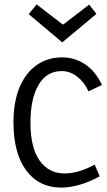

<svg xmlns="http://www.w3.org/2000/svg" viewBox="-20 -839 484 870"><path d="M257 11Q157 11 99 -66.5Q41 -144 41 -286Q41 -377 68.5 -443Q96 -509 146 -544Q196 -579 261 -579Q319 -579 366 -547.5Q413 -516 442 -454L381 -425Q362 -467 329.5 -492Q297 -517 260 -517Q191 -517 154.5 -454Q118 -391 118 -284Q118 -170 159.5 -111.5Q201 -53 273 -53Q302 -53 336 -62.5Q370 -72 409 -93L432 -40Q384 -14 340 -1.5Q296 11 257 11ZM110 -775 146 -819 271 -723H260L384 -818L417 -776L262 -647Z"/></svg>

Font: Yaldevi
Style: Regular
Weight: 400
Designer: Sol Matas, Rajitha Manaperi, Kosala Senevirathne
Foundry: Mooniak
Version: Version 1.100